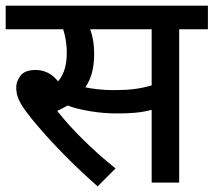

<svg xmlns="http://www.w3.org/2000/svg" viewBox="-20 -642 751 675"><path d="M710.9 -539.1V-622.1H0V-539.1H202.1C208.5 -519 214.8 -489.7 214.8 -458C214.8 -420.9 208 -382.8 184.1 -356C164.1 -381.3 137.7 -396 106 -396C80.6 -396 63 -389.6 52.7 -376.5C42.5 -363.3 37.1 -350.1 37.1 -335.9C37.1 -313 41.5 -290.5 70.8 -251C117.2 -188.5 210.9 -85.4 323.2 13.2L386.2 -49.8C307.6 -112.8 233.4 -185.5 181.2 -252C194.3 -258.3 206.5 -264.6 217.8 -271C239.3 -262.7 265.6 -256.3 297.4 -251C328.6 -245.6 359.9 -243.2 391.1 -243.2C438.5 -243.2 475.6 -245.6 513.2 -255.9V0H609.9V-539.1ZM378.9 -325.2C344.2 -325.2 311 -328.6 279.8 -335C299.8 -362.8 311 -401.4 311 -452.1C311 -489.3 305.2 -517.6 296.9 -539.1H513.2V-341.8C468.8 -328.6 429.7 -325.2 378.9 -325.2Z"/></svg>

Font: Noto Reveo Sans
Style: Regular
Weight: 500
Designer: Monotype Design Team
Foundry: Monotype Imaging Inc.
Version: Version 2.007